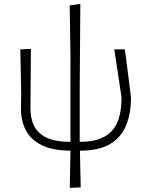

<svg xmlns="http://www.w3.org/2000/svg" viewBox="-20 -740 733 955"><path d="M327 194.5Q328 149.5 328.8 104Q329.5 58.5 330.5 9.5Q242 9 188 -17.8Q134 -44.5 109.2 -90.8Q84.5 -137 84.5 -195.5Q84.5 -219.5 85 -238.2Q85.5 -257 85.5 -274Q84.5 -335.5 83.2 -387.2Q82 -439 81 -494.5L133.5 -497Q133.5 -447 133 -390.5Q132.5 -334 132 -283Q131.5 -232 131.5 -198.5Q131.5 -151.5 149.2 -114.5Q167 -77.5 210.2 -56Q253.5 -34.5 330.5 -34.5V-449Q329.5 -512 329 -557Q328.5 -602 328 -638.5Q327.5 -675 326.5 -713L379.5 -720.5Q379 -675 378.8 -619.5Q378.5 -564 378 -505.8Q377.5 -447.5 377.2 -393.2Q377 -339 376.5 -296V-34.5Q442 -34.5 483 -52.2Q524 -70 546 -100.5Q568 -131 576.2 -171Q584.5 -211 584.5 -256Q575.5 -314.5 566 -378.2Q556.5 -442 548.5 -494.5H601Q604.5 -468.5 609.5 -429.5Q614.5 -390.5 619.5 -351.5Q624.5 -312.5 628 -285Q631.5 -257.5 631.5 -254.5Q631.5 -177 607.8 -117.5Q584 -58 528.5 -24.2Q473 9.5 377.5 9.5Q378.5 57.5 379.5 101.5Q380.5 145.5 381.5 192Z"/></svg>

Font: Commissioner Loud ExtraLight
Style: Regular
Weight: 200
Designer: Kostas Bartsokas
Foundry: Kostas Bartsokas
Version: Version 1.000; ttfautohint (v1.8.3)